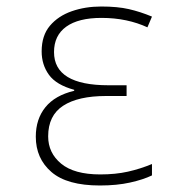

<svg xmlns="http://www.w3.org/2000/svg" viewBox="-20 -560 570 590"><path d="M287 10Q186 10 138 -31.5Q90 -73 90 -140Q90 -194 119.5 -230.5Q149 -267 208 -281V-284Q153 -299 130.5 -330Q108 -361 108 -402Q108 -451 133.5 -481Q159 -511 200.5 -525.5Q242 -540 291 -540Q341 -540 376 -532Q411 -524 447 -509L433 -476Q403 -490 367.5 -497.5Q332 -505 292 -505Q221 -505 183.5 -478Q146 -451 146 -400Q146 -298 313 -298H369V-265H306Q220 -265 174 -235Q128 -205 128 -141Q128 -90 168 -57Q208 -24 288 -24Q335 -24 373 -32.5Q411 -41 447 -56V-21Q420 -8 379.5 1Q339 10 287 10Z"/></svg>

Font: Noto Sans Mono Condensed ExtraLight
Style: Regular
Weight: 200
Width: 3
Designer: Monotype Design Team
Foundry: Monotype Imaging Inc.
Version: Version 2.014; ttfautohint (v1.8.4.7-5d5b)